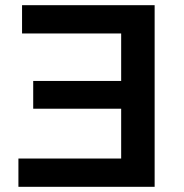

<svg xmlns="http://www.w3.org/2000/svg" viewBox="-20 -720 710 740"><path d="M576 0H51V-109H447V-301H108V-408H447V-591H65V-700H576Z"/></svg>

Font: Montserrat Thin SemiBold
Style: Regular
Weight: 600
Version: Version 9.000